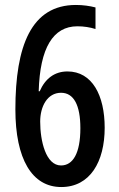

<svg xmlns="http://www.w3.org/2000/svg" viewBox="-20 -744 481 774"><path d="M42 -303C42 -103 109 10 227 10C343 10 402 -92 402 -229C402 -359 352 -456 252 -456C200 -456 162 -427 140 -376H136C141 -551 194 -638 292 -638C318 -638 343 -634 365 -627V-714C342 -720 315 -724 286 -724C106 -724 42 -559 42 -303ZM226 -77C165 -77 142 -175 142 -254C142 -315 171 -370 226 -370C277 -370 304 -321 304 -227C304 -126 274 -77 226 -77Z"/></svg>

Font: Noto Sans Arabic ExtCond Med
Style: Regular
Weight: 500
Width: 2
Designer: Monotype Design Team, Nadine Chahine, Nizar Qandah and Khaled Hosny
Foundry: Monotype Imaging Inc.
Version: Version 2.012